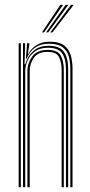

<svg xmlns="http://www.w3.org/2000/svg" viewBox="-20 -780 377 800"><path d="M273 0V-492.8Q273 -519.8 266.8 -543.8Q260.5 -567.8 241.4 -582.8Q222.2 -597.8 183.5 -597.8Q117.2 -597.8 91 -535.8H88L93 -600H102.2V-595L96 -555H97.8Q110 -578.5 133.1 -592.4Q156.2 -606.2 185.5 -606.2Q230 -606.2 250.4 -588Q270.8 -569.8 276.5 -543.6Q282.2 -517.5 282.2 -494V0ZM57.8 0V-600H66.8V0ZM75.8 0V-600H85L82.2 -512.2H85.2Q94.5 -545.8 119.2 -567.6Q144 -589.5 181.8 -589.2Q229.2 -589.2 246.6 -563.9Q264 -538.5 264 -492.5V0H254.8V-491.8Q254.8 -534.2 239.1 -557.6Q223.5 -581 179.2 -581Q146.8 -581 125.9 -565.8Q105 -550.5 95.1 -528.1Q85.2 -505.8 85.2 -484.5V0ZM94.2 0V-485.2Q94.2 -516 114 -544Q133.8 -572 178 -572Q221.2 -572 233.5 -547.9Q245.8 -523.8 245.8 -490.5V0H236.8V-490Q236.8 -518.2 226.6 -541Q216.5 -563.8 177 -563.8Q138.2 -563.8 121 -539Q103.8 -514.2 103.8 -485.5V0ZM154.8 -645 231.5 -759.8H242.8L163.5 -645ZM189.5 -645 275.8 -759.8H287L198.5 -645ZM172 -645 253.5 -759.8H265L181 -645Z"/></svg>

Font: Big Shoulders Inline Display Light
Style: Regular
Weight: 300
Designer: Patric King
Foundry: XO Type Co
Version: Version 1.000